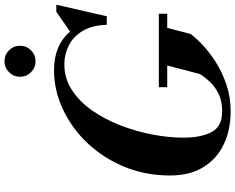

<svg xmlns="http://www.w3.org/2000/svg" viewBox="-114 -902 1026 837"><g transform="rotate(-90 398.5 -483.0)"><path d="M482.8 -908.4Q482.8 -936.1 502.6 -956Q522.5 -975.9 550.6 -975.9Q578.4 -975.9 598.2 -956Q618.1 -936.1 618.1 -908.4Q618.1 -880.2 598.2 -860.4Q578.4 -840.5 550.6 -840.5Q522.5 -840.5 502.6 -860.4Q482.8 -880.2 482.8 -908.4ZM437.5 -303H757.5V-266.5H696L669.5 -165Q652.5 -141.5 620.8 -111.5Q589 -81.5 545 -53.8Q501 -26 447.2 -8Q393.5 10 332.5 10Q251 10 187.8 -20.2Q124.5 -50.5 88.5 -109.5Q52.5 -168.5 52.5 -255Q52.5 -361 90.2 -452.8Q128 -544.5 193 -613.5Q258 -682.5 340.8 -721.2Q423.5 -760 512.5 -760Q619.5 -760 680 -690L766 -750H797L746.5 -530H709.5Q707 -596 681.8 -636.8Q656.5 -677.5 618 -696.2Q579.5 -715 537.5 -715Q476 -715 425.8 -682.5Q375.5 -650 336.8 -595Q298 -540 271.5 -472Q245 -404 231.2 -332.2Q217.5 -260.5 217.5 -195.5Q217.5 -119 241.8 -73Q266 -27 332.5 -27Q377 -27 408.8 -42.8Q440.5 -58.5 461.5 -81.2Q482.5 -104 495 -125L532 -266.5H437.5Z"/></g></svg>

Font: Bodoni* 06pt
Style: Bold Italic
Weight: 700
Italic angle: -13°
Version: Version 2.3